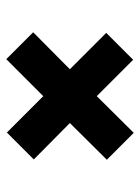

<svg xmlns="http://www.w3.org/2000/svg" viewBox="65 -604 457 628"><g transform="rotate(90 294.0 -289.5)"><path d="M173 -81 85 -169 206 -289 87 -408 175 -496 294 -377 414 -498 502 -410 382 -289 501 -171 413 -83 294 -202Z"/></g></svg>

Font: DM Sans 10pt Black
Style: Regular
Weight: 900
Version: Version 4.004;gftools[0.9.30]